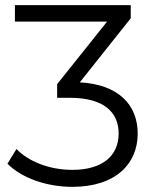

<svg xmlns="http://www.w3.org/2000/svg" viewBox="-20 -720 604 746"><path d="M290 -400 488 -649V-700H38V-636H396L202 -393V-340H252C382 -340 441 -285 441 -201C441 -114 377 -60 261 -60C170 -60 89 -94 44 -141L9 -84C63 -29 160 6 261 6C430 6 515 -84 515 -201C515 -313 440 -392 290 -400Z"/></svg>

Font: Montserrat Lite
Style: Regular
Weight: 400
Designer: Julieta Ulanovsky
Foundry: Julieta Ulanovsky
Version: Version 7.200;PS 007.200;hotconv 1.0.88;makeotf.lib2.5.64775